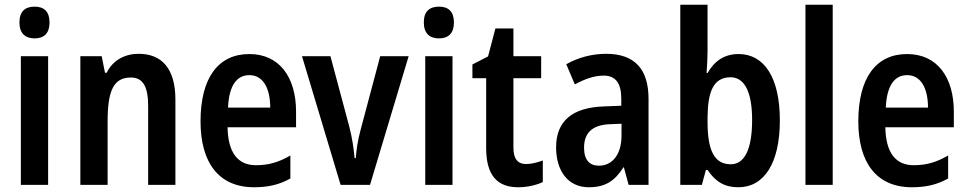

<svg xmlns="http://www.w3.org/2000/svg" viewBox="-20 -780 4081 810"><path d="M126 -752C85 -752 62 -731 62 -685C62 -640 86 -618 126 -618C166 -618 189 -640 189 -685C189 -730 167 -752 126 -752ZM183 -543H68V0H183Z M565 -553C509 -553 457 -528 430 -473H423L409 -543H319V0H434V-268C434 -397 459 -453 532 -453C585 -453 605 -412 605 -332V0H720V-360C720 -490 663 -553 565 -553Z M1032 -552C901 -552 826 -452 826 -268C826 -96 901 10 1052 10C1111 10 1159 -1 1205 -27V-124C1155 -95 1112 -83 1060 -83C983 -83 942 -136 940 -243H1229V-309C1229 -455 1158 -552 1032 -552ZM1032 -463C1091 -463 1120 -406 1120 -326H942C946 -421 980 -463 1032 -463Z M1417 0H1541L1704 -543H1584L1502 -235C1489 -187 1483 -145 1481 -113H1476C1472 -155 1466 -197 1454 -244L1374 -543H1254Z M1832 -752C1791 -752 1768 -731 1768 -685C1768 -640 1792 -618 1832 -618C1872 -618 1895 -640 1895 -685C1895 -730 1873 -752 1832 -752ZM1889 -543H1774V0H1889Z M2200 -88C2163 -88 2146 -111 2146 -157V-450H2263V-543H2146V-660H2070L2039 -542L1973 -508V-450H2031V-155C2031 -39 2079 10 2166 10C2205 10 2243 1 2270 -12V-103C2245 -94 2222 -88 2200 -88Z M2537 -553C2477 -553 2418 -537 2369 -509L2405 -424C2450 -448 2488 -461 2527 -461C2577 -461 2601 -429 2601 -364V-334L2526 -331C2395 -326 2326 -270 2326 -158C2326 -62 2374 10 2464 10C2534 10 2574 -17 2610 -74H2612L2632 0H2716V-363C2716 -490 2656 -553 2537 -553ZM2553 -256 2602 -258V-208C2602 -128 2563 -81 2507 -81C2468 -81 2444 -104 2444 -157C2444 -217 2476 -253 2553 -256Z M2965 -566V-760H2850V0H2941L2958 -63H2965C2998 -14 3036 10 3095 10C3204 10 3270 -92 3270 -272C3270 -453 3204 -552 3096 -552C3037 -552 2995 -524 2965 -472H2961C2963 -502 2965 -539 2965 -566ZM3062 -454C3120 -454 3153 -394 3153 -274C3153 -148 3120 -87 3063 -87C2993 -87 2965 -146 2965 -266V-285C2966 -390 2988 -454 3062 -454Z M3493 0V-760H3378V0Z M3807 -552C3676 -552 3601 -452 3601 -268C3601 -96 3676 10 3827 10C3886 10 3934 -1 3980 -27V-124C3930 -95 3887 -83 3835 -83C3758 -83 3717 -136 3715 -243H4004V-309C4004 -455 3933 -552 3807 -552ZM3807 -463C3866 -463 3895 -406 3895 -326H3717C3721 -421 3755 -463 3807 -463Z"/></svg>

Font: Noto Sans Tamil Condensed SemiBold
Style: Regular
Weight: 600
Width: 3
Designer: Jelle Bosma - Monotype Design Team
Foundry: Monotype Imaging Inc.
Version: Version 2.004